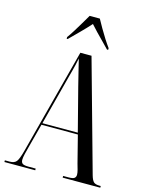

<svg xmlns="http://www.w3.org/2000/svg" viewBox="-135 -1013 838 1095"><g transform="rotate(15 283.5 -465.5)"><path d="M1 0V-10H30Q57 -10 69 -25Q81 -40 94 -89L258 -714H324L507 -57Q515 -29 525.5 -19.5Q536 -10 560 -10H567V0H345V-10H375Q403 -10 411.5 -17Q420 -24 420 -37Q420 -49 415.5 -65.5Q411 -82 406 -99L365 -260H150L112 -116Q106 -94 101 -73Q96 -52 96 -39Q96 -23 105.5 -16.5Q115 -10 140 -10H183V0ZM153 -270H362L296 -526Q284 -575 276.5 -604.5Q269 -634 265 -651.5Q261 -669 258 -680Q253 -654 249 -637.5Q245 -621 240.5 -604Q236 -587 229 -561ZM162 -781Q176 -800 192.5 -826.5Q209 -853 225.5 -881Q242 -909 255 -931H315Q327 -909 343 -881Q359 -853 376 -826.5Q393 -800 407 -781V-771H400Q389 -783 366.5 -805.5Q344 -828 321 -852Q298 -876 285 -891Q258 -861 227.5 -830.5Q197 -800 168 -771H162Z"/></g></svg>

Font: Noto Serif Display ExtraCondensed
Style: Regular
Weight: 400
Width: 2
Designer: Monotype Design Team
Foundry: Monotype Imaging Inc.
Version: Version 2.009